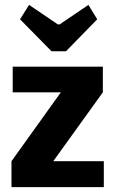

<svg xmlns="http://www.w3.org/2000/svg" viewBox="-20 -766 472 786"><path d="M191 -556 62 -687 99 -746 217 -666H224L342 -746L378 -687L250 -556ZM405 -106V0H27V-106L229 -388H32V-493H401V-388L198 -106Z"/></svg>

Font: exo2condensed_b
Style: Bold
Weight: 700
Width: 3
Designer: Natanael Gama
Version: Version 1.001;PS 001.001;hotconv 1.0.70;makeotf.lib2.5.58329